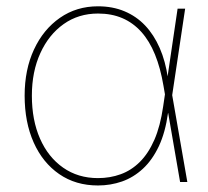

<svg xmlns="http://www.w3.org/2000/svg" viewBox="-20 -566 647 597"><path d="M284.7 10.7Q215.3 10.7 164.1 -24.7Q112.8 -60.1 84.7 -123Q56.6 -186 56.6 -268.6Q56.6 -349.6 85.7 -412.1Q114.7 -474.6 166.3 -510.5Q217.8 -546.4 284.7 -546.4Q330.1 -546.4 366.9 -531Q403.8 -515.6 431.2 -486.8Q458.5 -458 476.6 -416.7Q494.6 -375.5 502 -323.7H507.8L515.1 -272L562.5 0H540L488.3 -299.3Q479 -354.5 461.9 -396.5Q444.8 -438.5 419.4 -466.8Q394 -495.1 360.6 -509.5Q327.1 -523.9 284.7 -523.9Q224.1 -523.9 178 -491.2Q131.8 -458.5 105.5 -400.9Q79.1 -343.3 79.1 -268.6Q79.1 -192.4 104.5 -134.8Q129.9 -77.1 176.3 -44.7Q222.7 -12.2 284.7 -12.2Q322.3 -12.2 355.2 -24.2Q388.2 -36.1 414.8 -62.5Q441.4 -88.9 460 -131.3Q478.5 -173.8 487.3 -234.9L532.2 -539.1H555.7L515.1 -268.1L508.3 -214.4H502.4Q494.1 -154.3 473.9 -111.3Q453.6 -68.4 424.3 -41.3Q395 -14.2 359.4 -1.7Q323.7 10.7 284.7 10.7Z"/></svg>

Font: Inter 18pt Thin
Style: Regular
Weight: 250
Designer: Rasmus Andersson
Foundry: rsms
Version: Version 4.001;git-66647c0bb